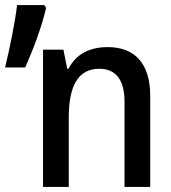

<svg xmlns="http://www.w3.org/2000/svg" viewBox="-89 -734 672 754"><path d="M-69 -469H10C45 -548 75 -630 92 -703L85 -714H-22C-30 -646 -49 -553 -69 -469ZM80 0H181V-271C181 -394 216 -464 301 -464C364 -464 400 -422 400 -336V0H501V-356C501 -488 438 -549 334 -549C263 -549 210 -522 180 -464H175L160 -539H80Z"/></svg>

Font: Noto Sans Mono SemiCondensed Medium
Style: Regular
Weight: 500
Width: 4
Designer: Monotype Design Team
Foundry: Monotype Imaging Inc.
Version: Version 2.014